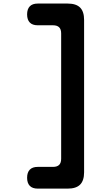

<svg xmlns="http://www.w3.org/2000/svg" viewBox="-20 -903 640 1105"><path d="M370 182.5Q418 182.5 441 159.5Q464 136.5 464 88.5V-788.5Q464 -836.5 441 -859.5Q418 -882.5 370 -882.5H197Q166.8 -882.5 151.4 -866.5Q136 -850.5 136 -820Q136 -789.5 151.4 -773.5Q166.8 -757.5 197 -757.5H285Q308.5 -757.5 320.2 -746.1Q332 -734.7 332 -710.5V10.5Q332 34.7 320.2 46.1Q308.5 57.5 285 57.5H197Q166.8 57.5 151.4 73.5Q136 89.5 136 120Q136 150.5 151.4 166.5Q166.8 182.5 197 182.5Z"/></svg>

Font: Maple Mono
Style: Regular
Weight: 400
Monospace: yes
Designer: subframe7536
Version: Version 7.300